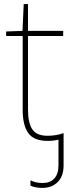

<svg xmlns="http://www.w3.org/2000/svg" viewBox="-20 -679 359 939"><path d="M129 229V203Q155 216 189 216Q225 216 245.5 194Q266 172 266 128V4Q244 10 212 10Q146 10 118.5 -28Q91 -66 91 -140V-503H10V-525L90 -528L96 -659H117V-528H289V-503H117V-143Q117 -78 138 -46.5Q159 -15 212 -15Q255 -15 291 -28V131Q291 182 262.5 211Q234 240 187 240Q153 240 129 229Z"/></svg>

Font: Noto Sans UI Thin
Style: Regular
Weight: 250
Designer: Monotype Design Team
Foundry: Monotype Imaging Inc.
Version: Version 1.001